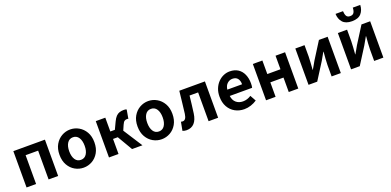

<svg xmlns="http://www.w3.org/2000/svg" viewBox="0 -1800 5659 2782"><g transform="rotate(-20 2830.0 -409.0)"><path d="M79 0V-560H566V0H419V-444H226V0Z M958 14Q888 14 826.5 -20.5Q765 -55 727 -121Q689 -187 689 -280Q689 -373 727 -438.5Q765 -504 826.5 -539Q888 -574 958 -574Q1028 -574 1089.5 -539Q1151 -504 1189 -438.5Q1227 -373 1227 -280Q1227 -187 1189 -121Q1151 -55 1089.5 -20.5Q1028 14 958 14ZM958 -106Q1015 -106 1046 -153.5Q1077 -201 1077 -280Q1077 -359 1046 -406.5Q1015 -454 958 -454Q901 -454 870 -406.5Q839 -359 839 -280Q839 -201 870 -153.5Q901 -106 958 -106Z M1350 0V-560H1497V-347H1567L1618 -455Q1641 -504 1665.5 -529.5Q1690 -555 1720 -564.5Q1750 -574 1787 -574Q1798 -574 1809 -572.5Q1820 -571 1829 -566L1805 -430Q1801 -432 1796 -433Q1791 -434 1785 -434Q1764 -434 1746.5 -423.5Q1729 -413 1711 -372L1677 -294L1866 0H1706L1570 -232H1497V0Z M2161 14Q2091 14 2029.5 -20.5Q1968 -55 1930 -121Q1892 -187 1892 -280Q1892 -373 1930 -438.5Q1968 -504 2029.5 -539Q2091 -574 2161 -574Q2231 -574 2292.5 -539Q2354 -504 2392 -438.5Q2430 -373 2430 -280Q2430 -187 2392 -121Q2354 -55 2292.5 -20.5Q2231 14 2161 14ZM2161 -106Q2218 -106 2249 -153.5Q2280 -201 2280 -280Q2280 -359 2249 -406.5Q2218 -454 2161 -454Q2104 -454 2073 -406.5Q2042 -359 2042 -280Q2042 -201 2073 -153.5Q2104 -106 2161 -106Z M2544 14Q2511 14 2482 2L2507 -130Q2513 -129 2519.5 -127.5Q2526 -126 2534 -126Q2559 -126 2575.5 -147.5Q2592 -169 2599 -219Q2610 -304 2619 -389.5Q2628 -475 2638 -560H3033V0H2886V-444H2754Q2747 -378 2739 -311.5Q2731 -245 2722 -179Q2709 -85 2664.5 -35.5Q2620 14 2544 14Z M3435 14Q3357 14 3293.5 -21Q3230 -56 3193 -122Q3156 -188 3156 -280Q3156 -348 3178 -402Q3200 -456 3237 -494.5Q3274 -533 3320.5 -553.5Q3367 -574 3417 -574Q3494 -574 3546 -539.5Q3598 -505 3624.5 -444.5Q3651 -384 3651 -307Q3651 -262 3644 -239H3299Q3308 -170 3350 -134.5Q3392 -99 3454 -99Q3489 -99 3519.5 -109Q3550 -119 3580 -138L3630 -48Q3589 -20 3538 -3Q3487 14 3435 14ZM3297 -337H3525Q3525 -393 3499 -426.5Q3473 -460 3419 -460Q3375 -460 3340 -429Q3305 -398 3297 -337Z M3772 0V-560H3919V-351H4122V-560H4269V0H4122V-223H3919V0Z M4427 0V-560H4569V-383Q4569 -341 4564.5 -288Q4560 -235 4557 -183H4560Q4574 -208 4594 -241.5Q4614 -275 4627 -300L4791 -560H4925V0H4783V-176Q4783 -219 4787.5 -272Q4792 -325 4796 -377H4792Q4778 -352 4758.5 -318Q4739 -284 4725 -259L4561 0Z M5083 0V-560H5225V-383Q5225 -341 5220.5 -288Q5216 -235 5213 -183H5216Q5230 -208 5250 -241.5Q5270 -275 5283 -300L5447 -560H5581V0H5439V-176Q5439 -219 5443.5 -272Q5448 -325 5452 -377H5448Q5434 -352 5414.5 -318Q5395 -284 5381 -259L5217 0ZM5336 -650Q5239 -650 5193.5 -701.5Q5148 -753 5146 -832H5261Q5263 -785 5278.5 -757Q5294 -729 5336 -729Q5378 -729 5394.5 -757Q5411 -785 5412 -832H5527Q5524 -753 5479 -701.5Q5434 -650 5336 -650Z"/></g></svg>

Font: Chiron Sans HK TT
Style: Bold
Weight: 700
Designer: Ryoko NISHIZUKA 西塚涼子 (kana, bopomofo & ideographs); Paul D. Hunt (Latin, Greek & Cyrillic); Sandoll Communications 산돌커뮤니
Foundry: Adobe
Version: Version 2.022;hotconv 1.0.109;makeotfexe 2.5.65596